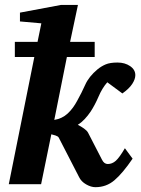

<svg xmlns="http://www.w3.org/2000/svg" viewBox="-20 -757 579 789"><path d="M16.1 0 121.1 -522.9H41V-585H134.3L149.9 -661.1L62 -668.9V-705.1L231 -736.8H300.3L268.1 -585H369.1V-522.9H254.9L203.1 -264.2Q235.4 -269.5 258.1 -290.5Q280.8 -311.5 297.9 -344.2Q314.9 -374.5 330.1 -408.4Q345.2 -442.4 380.9 -472.2Q396.5 -484.9 414.3 -492.4Q432.1 -500 462.9 -500Q493.2 -500 514.6 -485.4Q536.1 -470.7 536.1 -448.2Q536.1 -431.6 523.4 -412.1Q510.7 -392.6 482.9 -373L420.9 -418.9Q399.9 -395 385 -360.1Q370.1 -325.2 352.1 -297.9Q340.8 -281.2 327.4 -267.1Q314 -252.9 299.8 -244.1Q312.5 -237.8 325 -229Q337.4 -220.2 341.8 -211.9L398.9 -101.1Q407.7 -83 422.9 -83Q440.9 -83 455.8 -96.2Q470.7 -109.4 493.2 -147.9L524.9 -105Q483.9 -44.9 450.4 -16.4Q417 12.2 372.1 12.2Q354 12.2 334 0.7Q314 -10.7 305.2 -28.8L221.2 -191.9Q217.8 -197.3 207.8 -200.4Q197.8 -203.6 190.9 -205.1L148.9 0Z"/></svg>

Font: Charis
Style: Bold Italic
Weight: 700
Italic angle: -11°
Designer: Walt Agee, Miriam Martin, Annie Olsen, Victor Gaultney, Lorna Priest, Alan Ward, Bob Hallissy, Martin Hosken, Sharon Cor
Foundry: SIL Global
Version: Version 7.000